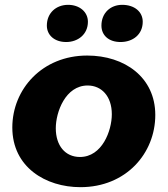

<svg xmlns="http://www.w3.org/2000/svg" viewBox="-20 -762 694 795"><path d="M313 13C502 13 623 -127 623 -286C623 -442 496 -532 341 -532C155 -532 31 -393 31 -234C31 -70 169 13 313 13ZM311 -112C250 -112 211 -159 211 -231C211 -298 251 -408 343 -408C400 -408 443 -364 443 -289C443 -221 403 -112 311 -112ZM254 -588C302 -588 344 -619 344 -672C344 -713 309 -742 262 -742C212 -742 174 -708 174 -656C174 -617 205 -588 254 -588ZM479 -588C530 -588 571 -619 571 -672C571 -713 537 -742 486 -742C437 -742 400 -708 400 -656C400 -616 430 -588 479 -588Z"/></svg>

Font: Fixel Display ExtraBold
Style: Italic
Weight: 800
Italic angle: -10°
Designer: AlfaBravo + MacPaw
Foundry: Kyrylo Tkachov, Marchela Mozhyna, Serhii Makarenko, Maria Weinstein, Zakhar Kryvoshyya
Version: Version 1.210;Glyphs 3.2 (3217)